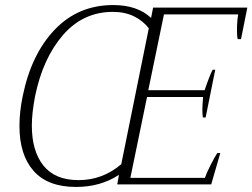

<svg xmlns="http://www.w3.org/2000/svg" viewBox="-20 -730 999 760"><path d="M57 -231Q57 -288 70 -350Q104 -516 197 -613Q290 -710 428 -710Q524 -710 578 -659L586 -700H959L934 -575H921Q918 -586 918 -608Q918 -648 923 -673H629L567 -373H790Q811 -435 822 -454H832L794 -265H783Q781 -281 781 -295Q781 -313 784 -346H562L496 -26H791Q797 -44 813.5 -76.5Q830 -109 840 -124H852L816 0H444L451 -38Q378 10 281 10Q169 10 113 -53.5Q57 -117 57 -231ZM460 -80 569 -618Q546 -648 510 -665.5Q474 -683 427 -683Q309 -683 229.5 -591.5Q150 -500 119 -350Q106 -282 106 -233Q106 -132 152 -74.5Q198 -17 291 -17Q386 -17 460 -80Z"/></svg>

Font: Trirong ExtraLight
Style: Italic
Weight: 275
Italic angle: -12°
Designer: Katatrad Team
Foundry: CadsonDemak
Version: Version 1.003